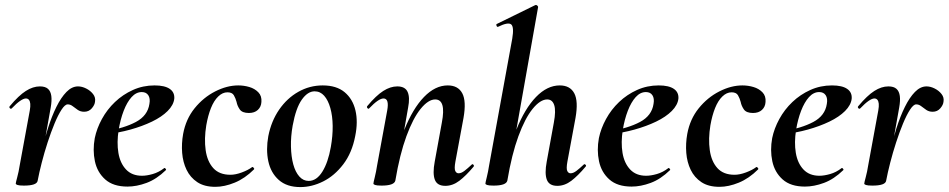

<svg xmlns="http://www.w3.org/2000/svg" viewBox="-20 -746 3854 780"><path d="M133 -12 123 -13Q133 -66 146 -120.5Q159 -175 174.5 -224Q190 -273 209 -311.5Q228 -350 250 -372.5Q272 -395 297 -395Q313 -395 330 -386.5Q347 -378 358 -364Q369 -350 366 -333Q365 -320 353 -306Q341 -292 322 -292Q307 -292 296 -299.5Q285 -307 275.5 -314.5Q266 -322 255 -322Q244 -322 230 -300.5Q216 -279 201.5 -244Q187 -209 173.5 -167.5Q160 -126 149.5 -85Q139 -44 133 -12ZM77 8Q58 8 51 5.5Q44 3 44 0Q44 -4 50 -26Q56 -48 60 -74L101 -297Q104 -314 103 -324.5Q102 -335 97.5 -340.5Q93 -346 85 -346Q76 -346 61.5 -336Q47 -326 28 -306Q24 -302 20 -306.5Q16 -311 20 -315Q56 -358 85 -376.5Q114 -395 142 -395Q164 -395 175 -385Q186 -375 188.5 -356Q191 -337 186 -309L133 -12Q130 8 77 8Z M498 12Q440 12 407.5 -17Q375 -46 365.5 -91Q356 -136 365 -185Q373 -224 394 -262.5Q415 -301 447 -331.5Q479 -362 520 -380.5Q561 -399 608 -399Q649 -399 669.5 -385Q690 -371 688 -345Q685 -319 661 -295Q637 -271 597.5 -252Q558 -233 509.5 -219.5Q461 -206 411 -201L413 -214Q484 -225 532 -250.5Q580 -276 587 -324Q591 -346 582.5 -359Q574 -372 556 -372Q533 -372 514.5 -351.5Q496 -331 482.5 -296Q469 -261 462 -218Q454 -167 461 -125Q468 -83 492 -57.5Q516 -32 557 -32Q576 -32 600.5 -39Q625 -46 647 -63Q649 -65 652.5 -61Q656 -57 654 -55Q616 -18 575.5 -3Q535 12 498 12Z M855 13Q810 13 781.5 -6Q753 -25 738 -56Q723 -87 720 -125Q717 -163 724 -202Q735 -262 770.5 -306Q806 -350 854 -374.5Q902 -399 948 -399Q971 -399 993 -392.5Q1015 -386 1029.5 -371Q1044 -356 1042 -332Q1041 -312 1027.5 -299.5Q1014 -287 991 -287Q964 -287 954 -301.5Q944 -316 941 -332Q937 -347 930 -359Q923 -371 904 -371Q884 -371 866.5 -354Q849 -337 837 -307Q825 -277 818 -237Q809 -182 815.5 -136Q822 -90 846.5 -63Q871 -36 916 -36Q937 -36 962.5 -45.5Q988 -55 1004 -67Q1006 -69 1010 -65Q1014 -61 1012 -58Q975 -21 933.5 -4Q892 13 855 13Z M1200 14Q1145 14 1112.5 -15Q1080 -44 1070 -91Q1060 -138 1070 -193Q1082 -254 1114 -300.5Q1146 -347 1192 -373Q1238 -399 1291 -399Q1347 -399 1380 -371.5Q1413 -344 1424 -297.5Q1435 -251 1423 -193Q1410 -125 1374.5 -78.5Q1339 -32 1293 -9Q1247 14 1200 14ZM1234 -11Q1266 -11 1289.5 -48.5Q1313 -86 1324 -149Q1332 -194 1331.5 -234.5Q1331 -275 1322 -307Q1313 -339 1297 -357Q1281 -375 1258 -375Q1230 -375 1206 -341Q1182 -307 1169 -236Q1161 -191 1162 -150Q1163 -109 1171.5 -78Q1180 -47 1196 -29Q1212 -11 1234 -11Z M1789 9Q1756 9 1746.5 -16Q1737 -41 1746 -89L1775 -248Q1793 -342 1748 -342Q1720 -342 1689 -304Q1658 -266 1631 -192.5Q1604 -119 1586 -12L1568 -13Q1588 -132 1622.5 -218.5Q1657 -305 1702.5 -352Q1748 -399 1799 -399Q1841 -399 1858 -367Q1875 -335 1863 -267L1830 -89Q1825 -61 1829.5 -51.5Q1834 -42 1843 -42Q1854 -42 1867 -52Q1880 -62 1896 -77Q1899 -81 1903 -77Q1907 -73 1904 -69Q1873 -32 1846 -11.5Q1819 9 1789 9ZM1530 8Q1511 8 1504 5.5Q1497 3 1497 0Q1497 -4 1502.5 -26Q1508 -48 1512 -74L1553 -297Q1562 -346 1538 -346Q1528 -346 1513.5 -336Q1499 -326 1480 -306Q1477 -302 1473 -306.5Q1469 -311 1472 -315Q1508 -358 1537 -376.5Q1566 -395 1594 -395Q1626 -395 1636 -372.5Q1646 -350 1638 -309L1586 -12Q1581 8 1530 8Z M1985 8Q1966 8 1959 5.5Q1952 3 1952 0Q1952 -4 1957.5 -26Q1963 -48 1967 -74L2061 -589Q2069 -637 2056.5 -647Q2044 -657 2003 -637Q1999 -636 1997 -642Q1995 -648 1999 -649L2154 -725Q2159 -727 2163 -723Q2167 -719 2166 -717L2041 -12Q2036 8 1985 8ZM2244 9Q2211 9 2201.5 -16Q2192 -41 2201 -89L2230 -248Q2239 -296 2231.5 -319Q2224 -342 2203 -342Q2175 -342 2144 -304Q2113 -266 2086 -192.5Q2059 -119 2041 -12L2023 -13Q2043 -132 2077.5 -218.5Q2112 -305 2157.5 -352Q2203 -399 2254 -399Q2296 -399 2313 -367Q2330 -335 2318 -267L2285 -89Q2280 -61 2284.5 -51.5Q2289 -42 2298 -42Q2309 -42 2322 -52Q2335 -62 2351 -77Q2354 -81 2358.5 -77Q2363 -73 2359 -69Q2328 -32 2301 -11.5Q2274 9 2244 9Z M2546 12Q2488 12 2455.5 -17Q2423 -46 2413.5 -91Q2404 -136 2413 -185Q2421 -224 2442 -262.5Q2463 -301 2495 -331.5Q2527 -362 2568 -380.5Q2609 -399 2656 -399Q2697 -399 2717.5 -385Q2738 -371 2736 -345Q2733 -319 2709 -295Q2685 -271 2645.5 -252Q2606 -233 2557.5 -219.5Q2509 -206 2459 -201L2461 -214Q2532 -225 2580 -250.5Q2628 -276 2635 -324Q2639 -346 2630.5 -359Q2622 -372 2604 -372Q2581 -372 2562.5 -351.5Q2544 -331 2530.5 -296Q2517 -261 2510 -218Q2502 -167 2509 -125Q2516 -83 2540 -57.5Q2564 -32 2605 -32Q2624 -32 2648.5 -39Q2673 -46 2695 -63Q2697 -65 2700.5 -61Q2704 -57 2702 -55Q2664 -18 2623.5 -3Q2583 12 2546 12Z M2903 13Q2858 13 2829.5 -6Q2801 -25 2786 -56Q2771 -87 2768 -125Q2765 -163 2772 -202Q2783 -262 2818.5 -306Q2854 -350 2902 -374.5Q2950 -399 2996 -399Q3019 -399 3041 -392.5Q3063 -386 3077.5 -371Q3092 -356 3090 -332Q3089 -312 3075.5 -299.5Q3062 -287 3039 -287Q3012 -287 3002 -301.5Q2992 -316 2989 -332Q2985 -347 2978 -359Q2971 -371 2952 -371Q2932 -371 2914.5 -354Q2897 -337 2885 -307Q2873 -277 2866 -237Q2857 -182 2863.5 -136Q2870 -90 2894.5 -63Q2919 -36 2964 -36Q2985 -36 3010.5 -45.5Q3036 -55 3052 -67Q3054 -69 3058 -65Q3062 -61 3060 -58Q3023 -21 2981.5 -4Q2940 13 2903 13Z M3250 12Q3192 12 3159.5 -17Q3127 -46 3117.5 -91Q3108 -136 3117 -185Q3125 -224 3146 -262.5Q3167 -301 3199 -331.5Q3231 -362 3272 -380.5Q3313 -399 3360 -399Q3401 -399 3421.5 -385Q3442 -371 3440 -345Q3437 -319 3413 -295Q3389 -271 3349.5 -252Q3310 -233 3261.5 -219.5Q3213 -206 3163 -201L3165 -214Q3236 -225 3284 -250.5Q3332 -276 3339 -324Q3343 -346 3334.5 -359Q3326 -372 3308 -372Q3285 -372 3266.5 -351.5Q3248 -331 3234.5 -296Q3221 -261 3214 -218Q3206 -167 3213 -125Q3220 -83 3244 -57.5Q3268 -32 3309 -32Q3328 -32 3352.5 -39Q3377 -46 3399 -63Q3401 -65 3404.5 -61Q3408 -57 3406 -55Q3368 -18 3327.5 -3Q3287 12 3250 12Z M3580 -12 3570 -13Q3580 -66 3593 -120.5Q3606 -175 3621.5 -224Q3637 -273 3656 -311.5Q3675 -350 3697 -372.5Q3719 -395 3744 -395Q3760 -395 3777 -386.5Q3794 -378 3805 -364Q3816 -350 3813 -333Q3812 -320 3800 -306Q3788 -292 3769 -292Q3754 -292 3743 -299.5Q3732 -307 3722.5 -314.5Q3713 -322 3702 -322Q3691 -322 3677 -300.5Q3663 -279 3648.5 -244Q3634 -209 3620.5 -167.5Q3607 -126 3596.5 -85Q3586 -44 3580 -12ZM3524 8Q3505 8 3498 5.5Q3491 3 3491 0Q3491 -4 3497 -26Q3503 -48 3507 -74L3548 -297Q3551 -314 3550 -324.5Q3549 -335 3544.5 -340.5Q3540 -346 3532 -346Q3523 -346 3508.5 -336Q3494 -326 3475 -306Q3471 -302 3467 -306.5Q3463 -311 3467 -315Q3503 -358 3532 -376.5Q3561 -395 3589 -395Q3611 -395 3622 -385Q3633 -375 3635.5 -356Q3638 -337 3633 -309L3580 -12Q3577 8 3524 8Z"/></svg>

Font: Cormorant
Style: Bold Italic
Weight: 700
Italic angle: -10°
Designer: Christian Thalmann (Catharsis Fonts)
Foundry: Catharsis Fonts
Version: Version 4.000